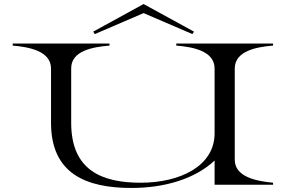

<svg xmlns="http://www.w3.org/2000/svg" viewBox="-20 -916 1423 952"><path d="M1334 -690V-700H854V-690C938 -683 1044 -663 1044 -576V-255C1044 -92 872 -10 678 -10C487 -10 333 -70 333 -307V-576C332 -664 439 -683 523 -690V-700H43V-690C124 -683 233 -663 233 -576V-307C233 -55 406 16 632 16C796 16 947 -29 1044 -120V0H1334V-10C1250 -18 1144 -39 1144 -124V-576C1144 -663 1250 -683 1334 -690ZM942 -759 692 -896 442 -759 450 -747 692 -851 934 -747Z"/></svg>

Font: Sprat Extended
Style: Regular
Weight: 400
Width: 9
Designer: Ethan Nakache
Foundry: Collletttivo
Version: Version 2.000;Glyphs 3.2 (3217)